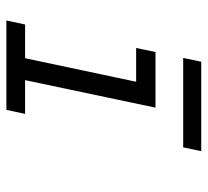

<svg xmlns="http://www.w3.org/2000/svg" viewBox="-44 -590 635 586"><g transform="rotate(90 273.0 -297.5)"><path d="M315.9 0H43L55.2 -57.1H158.2L230 -396H127L139.2 -455.1H309.1L225.1 -57.1H328.1ZM430.2 -539.6H157.2L168.9 -594.7H441.9Z"/></g></svg>

Font: Anonymous Pro
Style: Italic
Weight: 400
Italic angle: -12°
Monospace: yes
Designer: Mark Simonson
Version: Version 1.003